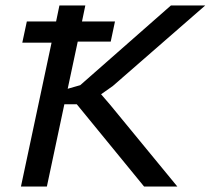

<svg xmlns="http://www.w3.org/2000/svg" viewBox="-20 -682 770 702"><path d="M78.1 -603.5H185.1L197.3 -662.1H292L279.8 -603.5H400.4L384.8 -529.8H264.2L227.5 -357.4L273.4 -370.6L605 -662.1H730.5L392.1 -367.2L349.6 -337.4L382.8 -298.8L628.4 0H506.8L260.7 -300.8H215.3L151.4 0H56.6L168.5 -525.9H61.5Z"/></svg>

Font: PT Astra Sans
Style: Italic
Weight: 400
Italic angle: -16°
Designer: A.Korolkova, I. Chaeva
Foundry: ParaType Ltd
Version: Version 1.001; ttfautohint (v1.6)